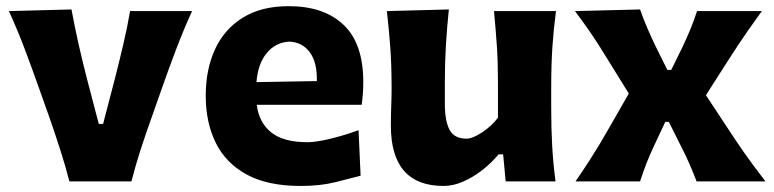

<svg xmlns="http://www.w3.org/2000/svg" viewBox="-20 -597 2548 632"><path d="M208.5 0Q194.8 -52.7 177.5 -106.4Q160.2 -160.2 142.1 -211.9L106.9 -311Q85 -373 61.3 -435.8Q37.6 -498.5 9.3 -560.5L215.3 -565.9Q226.1 -507.8 239 -450.2Q252 -392.6 267.1 -334.5L305.2 -189H319.3L357.4 -335Q372.6 -394.5 385.7 -450.4Q398.9 -506.3 408.2 -560.5H612.3Q584 -498.5 560.1 -435.5Q536.1 -372.6 514.2 -310.1L479 -210Q460 -157.2 443.1 -105.2Q426.3 -53.2 412.6 0Z M969.7 15.1Q860.4 15.1 791.3 -22.9Q722.2 -61 689.7 -127.9Q657.2 -194.8 657.2 -281.7Q657.2 -368.2 687.7 -434.6Q718.3 -501 779.1 -538.8Q839.8 -576.7 930.2 -576.7Q1046.4 -576.7 1111.1 -515.1Q1175.8 -453.6 1175.8 -327.1Q1175.8 -304.7 1174.3 -286.9Q1172.9 -269 1170.4 -252H825.2Q832.5 -193.4 872.8 -161.1Q913.1 -128.9 991.7 -128.9Q1021.5 -128.9 1069.8 -140.9Q1118.2 -152.8 1160.2 -168.5L1167 -18.6Q1131.8 -9.3 1082.8 2.9Q1033.7 15.1 969.7 15.1ZM1022.9 -330.1Q1024.4 -391.1 1000 -424.6Q975.6 -458 932.1 -460Q887.2 -457.5 858.2 -422.6Q829.1 -387.7 824.2 -326.7Z M1440.4 15.1Q1266.6 15.1 1266.6 -183.6Q1266.6 -220.2 1267.8 -248.3Q1269 -276.4 1269 -306.2Q1269 -384.8 1264.6 -442.6Q1260.3 -500.5 1253.4 -560.5L1457.5 -565.9Q1451.2 -505.9 1447.8 -448.2Q1444.3 -390.6 1444.3 -328.1V-256.3Q1444.3 -198.2 1460 -169.4Q1475.6 -140.6 1515.6 -140.6Q1535.6 -140.6 1567.1 -161.4Q1598.6 -182.1 1619.1 -209.5V-328.1Q1619.1 -390.6 1615.5 -445.6Q1611.8 -500.5 1606 -560.5H1810.1Q1802.2 -500.5 1798.3 -442.6Q1794.4 -384.8 1794.4 -306.2V-242.2Q1794.4 -172.9 1797.6 -116.2Q1800.8 -59.6 1808.6 0H1644.5L1636.2 -88.9H1621.1Q1598.1 -61 1567.9 -37.4Q1537.6 -13.7 1504.6 0.7Q1471.7 15.1 1440.4 15.1Z M1874.5 0Q1901.4 -39.1 1919.9 -68.1Q1938.5 -97.2 1954.1 -123Q1969.7 -148.9 1986.3 -178.2L2049.8 -289.1L1986.3 -391.6Q1969.2 -419.9 1953.1 -445.1Q1937 -470.2 1918 -497.8Q1898.9 -525.4 1872.6 -560.5L2086.9 -565.9Q2098.6 -532.7 2110.8 -504.4Q2123 -476.1 2138.2 -444.3L2176.8 -366.7H2189.5L2227.1 -443.4Q2241.7 -474.6 2252.7 -501.2Q2263.7 -527.8 2274.4 -560.5H2487.8Q2460.9 -523.4 2442.6 -497.1Q2424.3 -470.7 2408.7 -447.3Q2393.1 -423.8 2374.5 -394.5L2303.7 -283.7L2374.5 -176.3Q2401.4 -134.8 2428.7 -95.7Q2456.1 -56.6 2499.5 0H2272.9Q2261.2 -30.3 2250.2 -55.7Q2239.3 -81.1 2223.6 -111.8L2181.6 -195.8H2169.9L2132.3 -115.7Q2117.2 -83.5 2107.4 -58.1Q2097.7 -32.7 2086.9 0Z"/></svg>

Font: Pinar-DS1-FD Bold
Style: Regular
Weight: 700
Designer: Amin Abedi
Version: Version 2.000